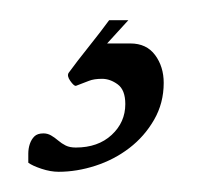

<svg xmlns="http://www.w3.org/2000/svg" viewBox="-20 -16 201 190"><path d="M81 62Q89 62 96.5 67.5Q104 73 104 87Q104 105 90.5 117.5Q77 130 55 130Q49 130 45 128Q41 126 37.5 123Q34 120 30.5 118Q27 116 23 116Q17 116 14 119Q11 122 9.5 126.5Q8 131 8 136Q8 141 8 145Q12 148 21 151Q30 154 38 154Q56 154 74.5 148Q93 142 108 130.5Q123 119 132.5 102.5Q142 86 142 66Q142 50 133.5 38.5Q125 27 109 27H86L107 4H88Q80 15 68 30Q56 45 48 56Q46 59 49.5 64Q53 69 55 69Q63 66 68 64Q73 62 81 62Z"/></svg>

Font: Vermiglione
Style: Italic
Weight: 400
Italic angle: -11°
Version: Version 1.105